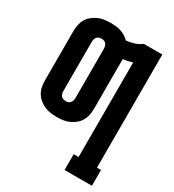

<svg xmlns="http://www.w3.org/2000/svg" viewBox="-180 -631 859 948"><g transform="rotate(30 250.0 -156.5)"><path d="M336 215V125H364V-414Q351 -410 337.5 -407Q324 -404 311 -403V-120Q311 -102 307.5 -84Q304 -66 295 -50.5Q286 -35 272 -23.5Q258 -12 241.5 -4.5Q225 3 207 5.5Q189 8 171 8Q153 8 135 5.5Q117 3 100.5 -4.5Q84 -12 70 -23.5Q56 -35 47 -50.5Q38 -66 34.5 -84Q31 -102 31 -120V-400Q31 -418 34.5 -436Q38 -454 47 -469.5Q56 -485 70 -496.5Q84 -508 100.5 -515.5Q117 -523 135 -525.5Q153 -528 171 -528Q185 -528 200 -526.5Q215 -525 229 -520.5Q243 -516 255.5 -508.5Q268 -501 278 -490Q301 -492 323 -499Q345 -506 364 -520H469V125H492V215ZM171 -82Q178 -82 185 -84.5Q192 -87 196.5 -92.5Q201 -98 203 -105.5Q205 -113 205 -120V-400Q205 -407 203 -414.5Q201 -422 196.5 -427.5Q192 -433 185 -435.5Q178 -438 171 -438Q163 -438 156 -435.5Q149 -433 144.5 -427.5Q140 -422 138 -414.5Q136 -407 136 -400V-120Q136 -113 138 -105.5Q140 -98 144.5 -92.5Q149 -87 156 -84.5Q163 -82 171 -82Z"/></g></svg>

Font: Iosevka Curly Slab Extrabold
Style: Regular
Weight: 800
Monospace: yes
Designer: Belleve Invis
Foundry: Belleve Invis
Version: Version 22.1.2; ttfautohint (v1.8.4)